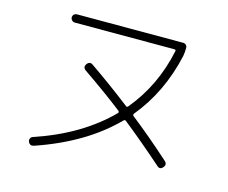

<svg xmlns="http://www.w3.org/2000/svg" viewBox="-102 -851 1204 1013"><g transform="rotate(15 500.0 -345.0)"><path d="M159.2 18.6Q137.7 25.4 128.9 4.9Q125 -3.9 128.9 -12.7Q132.8 -21.5 141.6 -24.4Q389.6 -107.4 543 -262.7Q548.8 -268.6 542 -275.4Q453.1 -344.7 321.3 -435.5Q301.8 -449.2 315.4 -468.8Q330.1 -488.3 348.6 -474.6Q465.8 -393.6 574.2 -309.6Q581.1 -303.7 586.9 -311.5Q709 -458 751 -656.2Q752.9 -665 744.1 -665H199.2Q190.4 -665 183.6 -671.9Q176.8 -678.7 176.8 -688Q176.8 -697.3 183.6 -703.6Q190.4 -710 199.2 -710H780.3Q789.1 -710 795.4 -703.6Q801.8 -697.3 801.8 -688.5Q801.8 -663.1 797.9 -642.6Q751 -433.6 626 -282.2Q620.1 -274.4 627 -268.6Q737.3 -181.6 846.7 -83Q864.3 -67.4 848.6 -49.3Q833 -31.2 816.4 -46.9Q700.2 -149.4 594.7 -233.4Q587.9 -239.3 581.1 -232.4Q422.9 -71.3 159.2 18.6Z"/></g></svg>

Font: Rounded-X Mgen+ 1m light
Style: Regular
Weight: 200
Designer: [Source Han Sans]
Ryoko NISHIZUKA  (kana & ideographs); Paul D. Hunt (Latin, Greek & Cyrillic); Wenlong ZHANG  (bopomofo
Version: Version 1.059.20150602